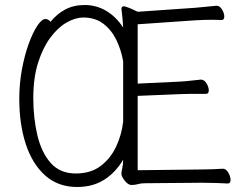

<svg xmlns="http://www.w3.org/2000/svg" viewBox="-20 -731 985 767"><path d="M870 -57H869Q854 -56 831.5 -55Q809 -54 786 -54L530 -51V-348L700 -355Q717 -356 738 -356Q759 -356 777 -356Q795 -356 803 -356Q814 -356 814 -370Q814 -383 805 -398Q796 -413 783 -413H782Q769 -412 744.5 -409Q720 -406 699 -405L530 -397V-634L762 -650Q778 -651 795.5 -651.5Q813 -652 829 -652Q840 -652 849.5 -651.5Q859 -651 865 -651Q876 -651 876 -665Q876 -678 867 -693Q858 -708 846 -708H844Q831 -707 807.5 -704.5Q784 -702 761 -700L530 -684Q518 -690 505.5 -695.5Q493 -701 480 -705Q478 -706 475 -706Q465 -706 465 -694Q465 -693 465.5 -691.5Q466 -690 466 -688Q468 -673 469.5 -655.5Q471 -638 472 -621Q444 -664 404.5 -687.5Q365 -711 318 -711Q274 -711 240.5 -693Q207 -675 182 -644Q173 -655 161 -655Q147 -655 129 -628Q111 -601 94.5 -555.5Q78 -510 67.5 -453Q57 -396 57 -337Q57 -235 83 -155.5Q109 -76 160.5 -30Q212 16 288 16Q350 16 395.5 -12.5Q441 -41 472 -93Q472 -75 468.5 -59.5Q465 -44 465 -37Q465 -26 478.5 -9Q492 8 505 8Q520 8 531.5 4.5Q543 1 559 1L787 -1Q814 -1 843 0Q872 1 890 2Q901 2 901 -12Q901 -26 892 -41.5Q883 -57 870 -57ZM472 -486V-245Q466 -192 443.5 -144.5Q421 -97 381.5 -67.5Q342 -38 283 -38Q220 -38 183 -79.5Q146 -121 129.5 -190Q113 -259 113 -339Q113 -420 132 -480Q151 -540 181 -580.5Q211 -621 246 -641Q281 -661 313 -661Q360 -661 392.5 -636.5Q425 -612 444.5 -572Q464 -532 472 -486Z"/></svg>

Font: Klee One
Style: Regular
Weight: 400
Designer: Fontworks Inc.
Foundry: Fontworks Inc.
Version: Version 1.100